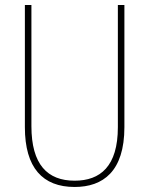

<svg xmlns="http://www.w3.org/2000/svg" viewBox="-20 -734 594 764"><path d="M475 -228V-714H449V-228C449 -72 379 -15 277 -15C169 -15 105 -79 105 -232V-714H79V-228C79 -66 150 10 277 10C390 10 475 -52 475 -228Z"/></svg>

Font: Noto Sans Hebrew Condensed Thin
Style: Regular
Weight: 100
Width: 3
Designer: Monotype Design Team
Foundry: Monotype Imaging Inc.
Version: Version 2.004